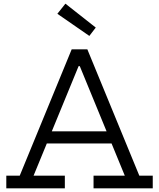

<svg xmlns="http://www.w3.org/2000/svg" viewBox="-20 -1019 861 1039"><path d="M613.6 -308.4V-242.6H209.4V-308.4ZM733.9 -68.4H806.6V0H486.2V-68.4H655.3L398.7 -692.8L445.2 -661H372.2L418.4 -692.8L161.7 -68.4H330.9V0H14.1V-68.4H86.8L367.9 -752H452.7ZM334 -999.1 290.4 -944.4 463.5 -824.6 498.2 -869.8Z"/></svg>

Font: Hepta Slab ExtraLight
Style: Regular
Weight: 200
Designer: Michael LaGattuta
Foundry: Michael LaGattuta
Version: Version 1.100